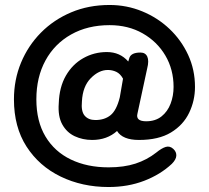

<svg xmlns="http://www.w3.org/2000/svg" viewBox="-20 -736 839 771"><path d="M416 15Q310 15 223.5 -27Q137 -69 86.5 -147.5Q36 -226 36 -337Q36 -416 64.5 -484.5Q93 -553 144.5 -605Q196 -657 266 -686.5Q336 -716 420 -716Q489 -716 551 -690.5Q613 -665 660.5 -620Q708 -575 735.5 -515.5Q763 -456 763 -387Q763 -332 739.5 -283Q716 -234 666.5 -204Q617 -174 538 -174Q472 -174 450 -210Q410 -174 350 -174Q312 -174 280 -189Q248 -204 230 -236.5Q212 -269 216 -321Q218 -386 244.5 -432Q271 -478 314.5 -502.5Q358 -527 409 -527Q462 -527 495 -489L500 -505Q508 -525 544 -525Q564 -525 571.5 -508.5Q579 -492 571 -461L532 -280Q524 -249 567 -249Q604 -249 628.5 -268.5Q653 -288 665 -319.5Q677 -351 677 -387Q677 -457 644 -513Q611 -569 553 -602Q495 -635 420 -635Q332 -635 265.5 -597.5Q199 -560 162.5 -493Q126 -426 126 -337Q126 -249 162.5 -188Q199 -127 264.5 -95.5Q330 -64 416 -64Q478 -64 524 -79Q570 -94 607 -123Q629 -141 645.5 -146Q662 -151 676 -138Q689 -126 688 -110.5Q687 -95 670 -78Q624 -35 559 -10Q494 15 416 15ZM363 -254Q400 -254 424 -273.5Q448 -293 461 -345L474 -420Q463 -440 447 -447.5Q431 -455 413 -455Q377 -455 344.5 -422Q312 -389 309 -329Q305 -289 320 -271.5Q335 -254 363 -254Z"/></svg>

Font: Zen Maru Gothic
Style: Bold
Weight: 700
Designer: Yoshimichi Ohira
Foundry: Positype
Version: Version 1.001